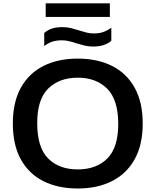

<svg xmlns="http://www.w3.org/2000/svg" viewBox="-20 -1092 909 1122"><path d="M434.5 9.5Q319 9.5 233.8 -33.2Q148.5 -76 101.8 -160.5Q55 -245 55 -370Q55 -495 102 -579.5Q149 -664 234.2 -706.8Q319.5 -749.5 434.5 -749.5Q550 -749.5 635.2 -706.5Q720.5 -663.5 767.2 -579Q814 -494.5 814 -370Q814 -245.5 766.8 -161Q719.5 -76.5 634.2 -33.5Q549 9.5 434.5 9.5ZM434.5 -102Q543.5 -102 607.2 -166Q671 -230 671 -367Q671 -508.5 606.8 -573.2Q542.5 -638 434.5 -638Q326.5 -638 262 -574.8Q197.5 -511.5 197.5 -373Q197.5 -230 261.2 -166Q325 -102 434.5 -102ZM524.5 -820Q496.5 -820 472.8 -826Q449 -832 426 -839Q405.5 -846 384.8 -851.2Q364 -856.5 341.5 -856.5Q309.5 -856.5 285.8 -848.5Q262 -840.5 238.5 -823V-899.5Q258.5 -917 283.8 -925.2Q309 -933.5 344.5 -933.5Q372.5 -933.5 396.2 -927.5Q420 -921.5 443 -914Q463.5 -907.5 484.2 -902Q505 -896.5 527.5 -896.5Q559.5 -896.5 583.2 -904.8Q607 -913 630.5 -930V-853.5Q591.5 -820 524.5 -820ZM247 -993V-1072.5H622V-993Z"/></svg>

Font: Encode Sans Expanded SemiBold
Style: Regular
Weight: 600
Width: 7
Designer: Multiple Designers
Foundry: Impallari Type
Version: Version 3.000; ttfautohint (v1.8.3) -l 8 -r 50 -G 200 -x 14 